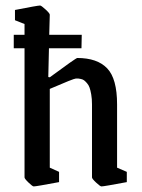

<svg xmlns="http://www.w3.org/2000/svg" viewBox="-20 -666 514 695"><path d="M403.8 -59.1 439 -43.9V-6.8Q356 8.8 347.2 8.8Q342.8 8.8 327.9 -5.1Q313 -19 313 -23.9V-288.1Q313 -308.1 310.3 -323.7Q307.6 -339.4 304.2 -348.9Q300.8 -358.4 294.7 -365.2Q288.6 -372.1 284.4 -375.2Q280.3 -378.4 272.9 -380.1Q265.6 -381.8 263.2 -381.8Q260.7 -381.8 254.9 -381.8Q247.1 -381.8 160.2 -344.2V-59.1L193.8 -43.9V-6.8Q110.8 8.8 102.1 8.8Q97.7 8.8 83.3 -5.1Q68.8 -19 68.8 -23.9V-491.2H29.8V-540H68.8V-579.1L34.2 -592.8V-629.9Q116.2 -646 125 -646Q129.4 -646 144.8 -631.8Q160.2 -617.7 160.2 -612.8L158.2 -540H275.9L274.9 -491.2H157.2L154.8 -387.2L160.2 -386.2Q254.9 -456.1 259.8 -456.1Q332 -456.1 367.9 -418.7Q403.8 -381.3 403.8 -288.1Z"/></svg>

Font: Grenze
Style: Regular
Weight: 400
Designer: Renata Polastri
Foundry: Omnibus-Type
Version: Version 1.002;PS 001.002;hotconv 1.0.88;makeotf.lib2.5.64775